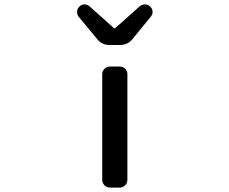

<svg xmlns="http://www.w3.org/2000/svg" viewBox="-20 -852 1040 872"><path d="M479.5 0Q464.8 0 454.6 -10.3Q444.3 -20.5 444.3 -35.2V-515.6Q444.3 -529.3 454.6 -539.6Q464.8 -549.8 479.5 -549.8H523.4Q538.1 -549.8 548.3 -539.6Q558.6 -529.3 558.6 -515.6V-35.2Q558.6 -20.5 548.3 -10.3Q538.1 0 523.4 0ZM478.5 -647.5Q443.4 -647.5 421.9 -673.8L336.9 -776.4Q330.1 -786.1 330.1 -797.9Q330.1 -812.5 340.8 -822.3Q350.6 -832 363.3 -832Q364.3 -832 364.3 -832Q377 -832 386.7 -823.2L496.1 -725.6Q498 -723.6 500.5 -723.6Q502.9 -723.6 504.9 -725.6L614.3 -823.2Q625 -832 638.7 -832Q652.3 -832 662.1 -822.3Q672.9 -812.5 672.9 -797.9Q672.9 -786.1 665 -776.4L581.1 -673.8Q559.6 -647.5 524.4 -647.5Z"/></svg>

Font: Gen Jyuu Gothic L Monospace Medium
Style: Regular
Weight: 500
Designer: [Source Han Sans]
Ryoko NISHIZUKA  (kana & ideographs); Paul D. Hunt (Latin, Greek & Cyrillic); Wenlong ZHANG  (bopomofo
Version: Version 1.002.20150607